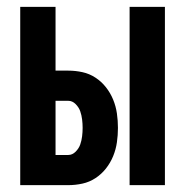

<svg xmlns="http://www.w3.org/2000/svg" viewBox="-20 -540 540 560"><path d="M358 0V-520H461V0ZM39 0V-520H142V-334H179Q200 -334 220.5 -329.5Q241 -325 258.5 -313.5Q276 -302 289 -285.5Q302 -269 310 -249.5Q318 -230 321 -209Q324 -188 324 -167Q324 -146 321 -125Q318 -104 310 -84.5Q302 -65 289 -48.5Q276 -32 258.5 -20.5Q241 -9 220.5 -4.5Q200 0 179 0ZM179 -88Q191 -88 200.5 -97.5Q210 -107 214 -118.5Q218 -130 219.5 -142.5Q221 -155 221 -167Q221 -179 219.5 -191.5Q218 -204 214 -215.5Q210 -227 200.5 -236.5Q191 -246 179 -246H142V-88Z"/></svg>

Font: Iosevka SS08 Regular
Style: Bold
Weight: 700
Monospace: yes
Designer: Belleve Invis
Foundry: Belleve Invis
Version: Version 16.3.4; ttfautohint (v1.8.4)